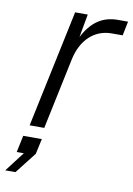

<svg xmlns="http://www.w3.org/2000/svg" viewBox="-131 -584 592 854"><g transform="rotate(10 165.5 -157.0)"><path d="M26 0H92L160 -323C179 -410 235 -466 315 -466H364L377 -530H331C261 -530 212 -495 176 -425L195 -530H138ZM-46 216H0L75 120L90 51H6L-10 127H22Z"/></g></svg>

Font: Geist Light
Style: Italic
Weight: 300
Italic angle: -12°
Designer: Basement.studio, Andrés Briganti, Mateo Zaragoza
Foundry: Basement.studio, Vercel, Andrés Briganti, Guido Ferreyra, Mateo Zaragoza
Version: Version 1.500